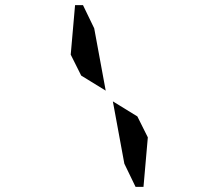

<svg xmlns="http://www.w3.org/2000/svg" viewBox="-20 -876 856 752"><path d="M257 -662 274 -856H305L349 -765L394 -521L298 -580ZM559 -338 542 -144H511L467 -235L422 -479L518 -420Z"/></svg>

Font: DSEG14 Modern
Style: Bold Italic
Weight: 700
Italic angle: -5°
Designer: Keshikan(Twitter:@keshinomi_88pro)
Version: Version 0.46